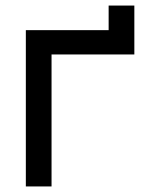

<svg xmlns="http://www.w3.org/2000/svg" viewBox="-20 -671 530 691"><path d="M463.5 -651V-475H165.5V0H73V-562.5H371V-651Z"/></svg>

Font: Russisch Sans Medium
Style: Regular
Weight: 500
Width: 4
Designer: Michael Sharanda (font) & Cristiano Sobral (main changes)
Foundry: Michael Sharanda
Version: Version 2.00;September 8, 2020;FontCreator 13.0.0.2681 64-bi